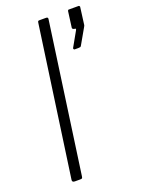

<svg xmlns="http://www.w3.org/2000/svg" viewBox="-142 -806 641 871"><g transform="rotate(-20 178.5 -371.0)"><path d="M102 -12Q101 -4 99 -2Q97 0 89 0H64Q57 0 54 -3Q51 -6 52 -12L154 -733Q155 -739 156.5 -740.5Q158 -742 164 -742H195Q206 -742 203 -730ZM268 -563Q265 -563 263.5 -566Q262 -569 263 -571L303 -642Q305 -647 305.5 -648Q306 -649 303 -650L298 -651Q293 -652 290.5 -654.5Q288 -657 289 -661L299 -736Q300 -740 301 -741Q302 -742 305 -742H352Q354 -742 356 -739.5Q358 -737 357 -734L346 -650Q345 -649 344.5 -648Q344 -647 344 -646L300 -569Q298 -565 295 -564Q292 -563 286 -563Z"/></g></svg>

Font: Libre Franklin ExtraLight
Style: Italic
Weight: 250
Italic angle: -8°
Designer: Pablo Impallari, Rodrigo Fuenzalida, Nhung Nguyen
Foundry: Impallari Type
Version: Version 3.000